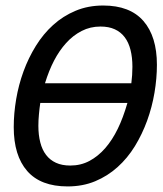

<svg xmlns="http://www.w3.org/2000/svg" viewBox="-20 -667 590 696"><path d="M234.9 -66.9Q272.9 -66.9 304.4 -83.7Q335.9 -100.6 361.6 -130.1Q387.2 -159.7 406.7 -199.7Q426.3 -239.7 441.9 -293.9H126Q123 -273.4 121.1 -252Q119.1 -230.5 119.1 -210.9Q119.1 -177.7 126 -150.9Q132.8 -124 147 -105.5Q161.1 -86.9 182.9 -76.9Q204.6 -66.9 234.9 -66.9ZM344.2 -570.8Q307.1 -570.8 275.9 -554.7Q244.6 -538.6 219.7 -511Q194.8 -483.4 176 -447.3Q157.2 -411.1 143.1 -365.2H456.1Q458 -380.4 459 -395Q460 -409.7 460 -424.8Q460 -459 453.1 -486.1Q446.3 -513.2 432.1 -532Q418 -550.8 396.2 -560.8Q374.5 -570.8 344.2 -570.8ZM225.1 8.8Q127.4 8.8 78.6 -47.1Q29.8 -103 29.8 -206.1Q29.8 -255.4 38.6 -307.4Q47.4 -359.4 65.2 -408.2Q83 -457 109.9 -500.5Q136.7 -543.9 172.6 -576.4Q208.5 -608.9 253.9 -627.9Q299.3 -647 354 -647Q451.2 -647 500 -590.8Q548.8 -534.7 548.8 -432.1Q548.8 -382.8 540 -330.8Q531.2 -278.8 513.4 -229.7Q495.6 -180.7 469 -137.2Q442.4 -93.8 406.2 -61.3Q370.1 -28.8 325 -10Q279.8 8.8 225.1 8.8Z"/></svg>

Font: Code New Roman
Style: Italic
Weight: 400
Italic angle: -11°
Monospace: yes
Designer: Sam Radian
Foundry: Code New Roman
Version: Version 1.508 October 19, 2014